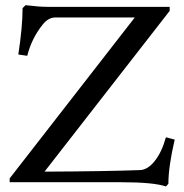

<svg xmlns="http://www.w3.org/2000/svg" viewBox="-20 -689 697 726"><path d="M607.4 16.1Q561 0 436.5 0H16.6V-14.6L489.7 -623H189.5Q162.6 -623 141.1 -595.7Q99.6 -543.9 83 -478L49.3 -482.9Q65.4 -588.9 65.4 -658.2L76.7 -669.4Q128.4 -663.1 160.2 -663.1H621.6V-647.9L148.4 -40Q378.9 -41 510.3 -45.9Q539.1 -47.4 565.4 -80.6Q591.8 -113.8 607.4 -169.9L640.6 -161.1Q616.7 -58.6 616.7 5.9Z"/></svg>

Font: Elstob 8pt
Style: Regular
Weight: 400
Designer: Peter S. Baker
Version: Version 1.015